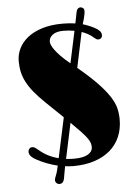

<svg xmlns="http://www.w3.org/2000/svg" viewBox="-58 -816 678 953"><g transform="rotate(-5 280.5 -340.0)"><path d="M90.3 -42Q85.9 -44.4 80.8 -48.1Q75.7 -51.8 71 -56.4Q66.4 -61 63.2 -67.1Q60.1 -73.2 60.1 -80.6Q60.1 -88.9 65.7 -95.5Q71.3 -102.1 79.6 -102.1Q87.9 -102.1 94 -98.1Q100.1 -94.2 109.9 -85.9Q129.4 -68.8 153.3 -56.2Q177.2 -43.5 206.5 -36.1L249.5 -236.3L164.1 -318.4Q131.8 -349.6 110.1 -376.2Q88.4 -402.8 75.2 -428.2Q62 -453.6 56.4 -479Q50.8 -504.4 50.8 -533.2Q50.8 -565.9 65.4 -595.9Q80.1 -626 109.1 -649.2Q138.2 -672.4 181.9 -686Q225.6 -699.7 283.7 -699.7Q318.4 -699.7 347.2 -695.3Q350.6 -712.9 353.3 -725.3Q356 -737.8 357.4 -747.1Q361.8 -772.5 379.4 -772.5Q386.2 -772.5 392.1 -767.6Q397.9 -762.7 397.9 -752.4Q397.9 -745.1 396 -735.8Q394 -726.6 390.6 -712.4L383.3 -688Q387.7 -686.5 391.8 -685.3Q396 -684.1 399.9 -682.6Q423.3 -673.8 437.7 -666.3Q452.1 -658.7 460.2 -651.9Q468.3 -645 470.9 -638.7Q473.6 -632.3 473.6 -626Q473.6 -616.2 467.8 -611.1Q461.9 -606 454.1 -606Q448.7 -606 444.1 -608.6Q439.5 -611.3 429.7 -619.6Q418.9 -629.4 405 -637Q391.1 -644.5 374.5 -650.4L337.4 -474.6Q398.4 -423.8 435.3 -385Q472.2 -346.2 492.2 -314.7Q512.2 -283.2 518.6 -256.1Q524.9 -229 524.9 -201.2Q524.9 -153.3 507.8 -114.3Q490.7 -75.2 458.5 -47.9Q426.3 -20.5 379.9 -5.6Q333.5 9.3 275.4 9.3Q255.4 9.3 234.9 6.3Q231.9 20.5 230 32Q228 43.5 225.6 57.1Q223.1 76.7 216.6 84.2Q210 91.8 199.7 91.8Q191.4 91.8 185.1 85.9Q178.7 80.1 178.7 71.8Q178.7 65.9 181.4 58.3Q184.1 50.8 188.5 39.6Q190.4 34.2 193.1 24.2Q195.8 14.2 198.7 0Q170.9 -6.3 143.3 -17.1Q115.7 -27.8 90.3 -42ZM339.8 -659.2Q326.7 -661.6 313 -662.8Q299.3 -664.1 285.2 -664.1Q249.5 -664.1 231.2 -650.1Q212.9 -636.2 212.9 -616.2Q212.9 -608.9 217.3 -598.4Q221.7 -587.9 232.2 -573.5Q242.7 -559.1 260.5 -540.8Q278.3 -522.5 305.7 -500ZM242.7 -29.3Q252.4 -28.3 262 -27.6Q271.5 -26.9 281.7 -26.9Q329.6 -26.9 352.3 -41Q375 -55.2 375 -76.2Q375 -87.4 371.8 -97.4Q368.7 -107.4 358.9 -121.3Q349.1 -135.3 330.3 -155.3Q311.5 -175.3 280.3 -206.1Z"/></g></svg>

Font: Limelight
Style: Regular
Weight: 400
Designer: Nicole Fally with help from Eben Sorkin
Foundry: Nicole Fally with help from Eben Sorkin
Version: Version 1.002